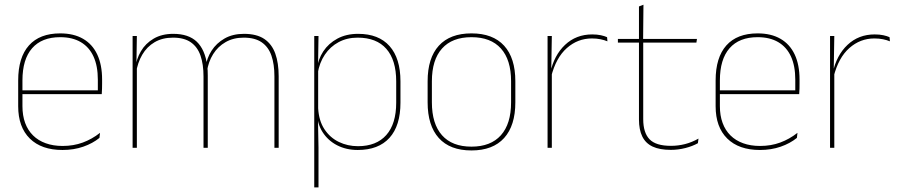

<svg xmlns="http://www.w3.org/2000/svg" viewBox="-20 -642 3904 834"><path d="M251.5 9.5Q160 9.5 109.5 -40.2Q59 -90 59 -180.5V-292.5Q59 -392.5 105.8 -444.8Q152.5 -497 241.5 -497Q300 -497 340.8 -473.5Q381.5 -450 402.5 -405.2Q423.5 -360.5 423.5 -296.5V-279.5Q423.5 -268.5 423.2 -257.5Q423 -246.5 422 -233H405Q405 -250.5 405 -266.5Q405 -282.5 405 -296Q405 -355.5 386.2 -396.5Q367.5 -437.5 331 -459Q294.5 -480.5 241.5 -480.5Q161.5 -480.5 119.5 -432.5Q77.5 -384.5 77.5 -292.5V-243.5V-239.5V-181Q77.5 -140 89.2 -108Q101 -76 123.5 -53.8Q146 -31.5 178.5 -19.8Q211 -8 252 -8Q299.5 -8 339.5 -22.8Q379.5 -37.5 414.5 -65L412 -43Q382.5 -19 341.5 -4.8Q300.5 9.5 251.5 9.5ZM67.5 -233V-249.5H415.5V-233Z M1172 0V-310Q1172 -363 1159 -400.5Q1146 -438 1116.8 -458.2Q1087.5 -478.5 1038.5 -478.5Q994 -478.5 960.2 -459.2Q926.5 -440 905.8 -406.8Q885 -373.5 879 -331.5L868.5 -351.5H873.5Q878 -389 899 -421.8Q920 -454.5 955.5 -474.8Q991 -495 1039.5 -495Q1095 -495 1128 -472.8Q1161 -450.5 1175.8 -409.2Q1190.5 -368 1190.5 -311V0ZM556 0V-485.5H574.5L572.5 -357.5H574.5V0ZM864 0V-309.5Q864 -362.5 851 -400.2Q838 -438 809 -458.2Q780 -478.5 731.5 -478.5Q685.5 -478.5 651.8 -458.8Q618 -439 597.8 -404.2Q577.5 -369.5 571 -325L560.5 -344H567.5Q572 -385 592 -419.2Q612 -453.5 647.5 -474.2Q683 -495 732.5 -495Q799 -495 834.8 -460.8Q870.5 -426.5 880 -358Q881.5 -346.5 882 -336Q882.5 -325.5 882.5 -314V0Z M1534 9.5Q1484 9.5 1444.2 -11Q1404.5 -31.5 1381 -68.5Q1357.5 -105.5 1357 -155.5H1351L1362 -172Q1365 -117.5 1389.2 -80.8Q1413.5 -44 1451.8 -25.5Q1490 -7 1535 -7Q1615 -7 1658 -55.5Q1701 -104 1701 -196V-288.5Q1701 -381 1658.2 -429.8Q1615.5 -478.5 1533.5 -478.5Q1487.5 -478.5 1451 -459Q1414.5 -439.5 1391 -404.5Q1367.5 -369.5 1360 -323L1351 -341.5H1356.5Q1361.5 -384 1384.2 -418.8Q1407 -453.5 1445.5 -474.2Q1484 -495 1535.5 -495Q1625 -495 1672.2 -441.8Q1719.5 -388.5 1719.5 -288.5V-196Q1719.5 -96 1671.8 -43.2Q1624 9.5 1534 9.5ZM1345 172V-485.5H1363.5L1361.5 -356L1362 -346.5V-138L1361 -130.5L1363.5 0V172Z M2028 11.5Q1934.5 11.5 1886 -42.5Q1837.5 -96.5 1837.5 -197.5V-289Q1837.5 -390 1886.2 -443.5Q1935 -497 2028 -497Q2121 -497 2169.8 -443.5Q2218.5 -390 2218.5 -289V-197.5Q2218.5 -96.5 2169.8 -42.5Q2121 11.5 2028 11.5ZM2028 -5Q2111.5 -5 2155.8 -54.5Q2200 -104 2200 -197.5V-289Q2200 -382 2156 -431.2Q2112 -480.5 2028 -480.5Q1944 -480.5 1900 -431.2Q1856 -382 1856 -289V-197.5Q1856 -104 1900 -54.5Q1944 -5 2028 -5Z M2374 -308.5 2364.5 -320.5 2370 -325Q2386.5 -402 2434.5 -447.2Q2482.5 -492.5 2552.5 -492.5Q2573.5 -492.5 2589.8 -489Q2606 -485.5 2617 -480.5L2618.5 -462.5Q2605.5 -468 2588.5 -471.5Q2571.5 -475 2551 -475Q2489.5 -475 2442.2 -433.2Q2395 -391.5 2374 -308.5ZM2358.5 0V-485.5H2377L2374.5 -335L2377 -332.5V0Z M2894 9Q2845.5 9 2815 -5.2Q2784.5 -19.5 2770 -49Q2755.5 -78.5 2755.5 -123V-462.5H2774V-124.5Q2774 -65.5 2801.5 -37Q2829 -8.5 2894.5 -8.5Q2925.5 -8.5 2955.8 -16.2Q2986 -24 3014 -40L3011.5 -20Q2988.5 -7 2957.2 1Q2926 9 2894 9ZM2664 -457V-473H3007.5L3005 -457ZM2755.5 -468V-614L2775 -621.5L2773.5 -468Z M3281 9.5Q3189.5 9.5 3139 -40.2Q3088.5 -90 3088.5 -180.5V-292.5Q3088.5 -392.5 3135.2 -444.8Q3182 -497 3271 -497Q3329.5 -497 3370.2 -473.5Q3411 -450 3432 -405.2Q3453 -360.5 3453 -296.5V-279.5Q3453 -268.5 3452.8 -257.5Q3452.5 -246.5 3451.5 -233H3434.5Q3434.5 -250.5 3434.5 -266.5Q3434.5 -282.5 3434.5 -296Q3434.5 -355.5 3415.8 -396.5Q3397 -437.5 3360.5 -459Q3324 -480.5 3271 -480.5Q3191 -480.5 3149 -432.5Q3107 -384.5 3107 -292.5V-243.5V-239.5V-181Q3107 -140 3118.8 -108Q3130.5 -76 3153 -53.8Q3175.5 -31.5 3208 -19.8Q3240.5 -8 3281.5 -8Q3329 -8 3369 -22.8Q3409 -37.5 3444 -65L3441.5 -43Q3412 -19 3371 -4.8Q3330 9.5 3281 9.5ZM3097 -233V-249.5H3445V-233Z M3601 -308.5 3591.5 -320.5 3597 -325Q3613.5 -402 3661.5 -447.2Q3709.5 -492.5 3779.5 -492.5Q3800.5 -492.5 3816.8 -489Q3833 -485.5 3844 -480.5L3845.5 -462.5Q3832.5 -468 3815.5 -471.5Q3798.5 -475 3778 -475Q3716.5 -475 3669.2 -433.2Q3622 -391.5 3601 -308.5ZM3585.5 0V-485.5H3604L3601.5 -335L3604 -332.5V0Z"/></svg>

Font: Anek Telugu Thin
Style: Regular
Weight: 250
Version: Version 1.003